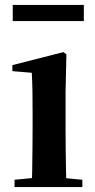

<svg xmlns="http://www.w3.org/2000/svg" viewBox="-20 -763 389 783"><path d="M39.2 0V-29.9L145.8 -40.2H207.8L315.8 -29.9V0ZM109.6 0Q110.6 -25.5 111.3 -67.4Q111.9 -109.4 112.4 -154.8Q112.9 -200.3 112.9 -234.8V-308Q112.9 -358.3 112.3 -394.3Q111.6 -430.4 109.6 -466.2L30.5 -472.9V-497.4L238.1 -550.4L250.8 -541.7L247.4 -387.9V-234.8Q247.4 -200.3 247.9 -154.8Q248.4 -109.4 249.2 -67.4Q250.1 -25.5 251.1 0ZM32 -677.1V-742.8H321.9V-677.1Z"/></svg>

Font: Source Han Serif JP VF
Style: Regular
Weight: 250
Designer: Ryoko NISHIZUKA 西塚涼子 (kana & ideographs); Frank Grießhammer (Latin, Greek & Cyrillic); Wenlong ZHANG 张文龙 (bopomofo); San
Foundry: Adobe
Version: Version 2.001;hotconv 1.1.0;makeotfexe 2.6.0